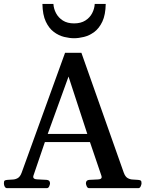

<svg xmlns="http://www.w3.org/2000/svg" viewBox="-32 -978 755 998"><path d="M4.9 0Q-2.9 0 -7.3 -7.6Q-11.7 -15.1 -11.7 -24.9Q-11.7 -36.1 -8.1 -39.1Q-4.4 -42 5.9 -43Q18.1 -44.4 32.5 -44.7Q46.9 -44.9 59.8 -52Q72.8 -59.1 80.6 -80.6L306.2 -703.6H391.1L611.3 -80.6Q619.1 -59.1 632.1 -52Q645 -44.9 659.7 -44.7Q674.3 -44.4 686 -43Q696.3 -42 700 -39.1Q703.6 -36.1 703.6 -24.9Q703.6 -19.5 699.5 -9.8Q695.3 0 687 0H431.2Q422.9 0 418.7 -9.8Q414.6 -19.5 414.6 -24.9Q414.6 -41 430.7 -43Q460 -44.4 478.3 -45.4Q496.6 -46.4 496.6 -57.6Q496.6 -61 495.1 -64.5L428.7 -259.8L457.5 -239.7H180.2L208.5 -260.7L141.6 -64.5Q140.6 -62 140.6 -58.6Q140.6 -46.4 161.4 -45.7Q182.1 -44.9 211.9 -43Q228 -41 228 -24.9Q228 -19.5 223.9 -9.8Q219.7 0 211.4 0ZM209.5 -263.7 195.8 -281.7H442.4L427.7 -263.7L324.2 -580.1ZM353 -779.3Q329.6 -779.3 301.5 -786.1Q273.4 -793 248 -811.8Q222.7 -830.6 206.1 -865.7Q189.5 -900.9 188.5 -957.5H245.6Q247.1 -932.6 259.3 -909.4Q271.5 -886.2 294.7 -871.3Q317.9 -856.4 353 -856.4Q388.2 -856.4 411.6 -871.3Q435.1 -886.2 447 -909.4Q459 -932.6 460.4 -957.5H517.6Q516.6 -900.9 500 -865.7Q483.4 -830.6 458 -811.8Q432.6 -793 404.5 -786.1Q376.5 -779.3 353 -779.3Z"/></svg>

Font: Gelasio Medium
Style: Regular
Weight: 500
Designer: Eben Sorkin
Foundry: Eben Sorkin
Version: Version 1.008